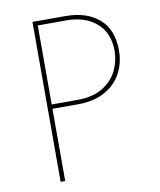

<svg xmlns="http://www.w3.org/2000/svg" viewBox="-80 -766 690 830"><g transform="rotate(-10 265.0 -351.0)"><path d="M466 -515Q466 -462 442.5 -417Q419 -372 370.5 -344.5Q322 -317 250 -317H139V0H119V-702H265Q356 -702 411 -655Q466 -608 466 -515ZM447 -517Q447 -596 397 -639.5Q347 -683 264 -683H139V-336H250Q322 -336 366 -364.5Q410 -393 428.5 -434.5Q447 -476 447 -517Z"/></g></svg>

Font: Josefin Sans Thin
Style: Regular
Weight: 250
Designer: Santiago Orozco
Foundry: Typemade
Version: Version 2.000